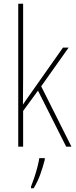

<svg xmlns="http://www.w3.org/2000/svg" viewBox="-20 -780 403 1021"><path d="M103 -368Q103 -329 102.5 -295.5Q102 -262 102 -224Q114 -241 122 -253Q130 -265 141 -280L315 -527H345L199 -321L360 0H332L182 -298L103 -190V0H77V-760H103ZM218 70Q209 106 194.5 146.5Q180 187 159 221H145V212Q152 195 161.5 167Q171 139 178.5 110Q186 81 189 61H218Z"/></svg>

Font: Noto Sans Myanmar Condensed Thin
Style: Regular
Weight: 100
Width: 3
Designer: Monotype Design Team
Foundry: Monotype Imaging Inc.
Version: Version 2.107; ttfautohint (v1.8.4.7-5d5b)